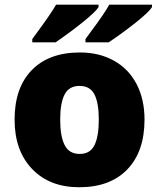

<svg xmlns="http://www.w3.org/2000/svg" viewBox="-20 -786 677 816"><path d="M594.2 -277.8Q594.2 -142.1 521.2 -66.2Q448.2 9.8 316.9 9.8Q190.9 9.8 116.5 -67.9Q42 -145.5 42 -277.8Q42 -413.1 115 -488Q188 -563 319.8 -563Q401.4 -563 463.9 -528.3Q526.4 -493.7 560.3 -429Q594.2 -364.3 594.2 -277.8ZM235.8 -277.8Q235.8 -206.5 254.9 -169.2Q273.9 -131.8 318.8 -131.8Q363.3 -131.8 381.6 -169.2Q399.9 -206.5 399.9 -277.8Q399.9 -348.6 381.3 -384.8Q362.8 -420.9 317.9 -420.9Q273.9 -420.9 254.9 -385Q235.8 -349.1 235.8 -277.8ZM117.2 -606V-620.1L141.1 -652.8Q197.8 -730 218.3 -766.1H398.9V-755.9Q387.2 -736.8 336.7 -695.6Q286.1 -654.3 216.3 -606ZM343.3 -606V-620.1L367.2 -652.8Q423.8 -728.5 444.3 -766.1H626V-755.9Q613.3 -734.9 557.4 -690.4Q501.5 -646 441.9 -606Z"/></svg>

Font: OpenSansExtrabold
Style: Regular
Weight: 800
Foundry: Ascender Corporation
Version: Version 1.10